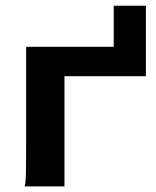

<svg xmlns="http://www.w3.org/2000/svg" viewBox="-20 -665 558 685"><path d="M210 0H68.4Q72.3 -20.5 72.8 -59.3Q73.2 -98.1 73.2 -148.4V-498H385.7V-644.5H500.5V-393.1H210Z"/></svg>

Font: Andika
Style: Bold
Weight: 700
Designer: Victor Gaultney, Annie Olsen, Julie Remington, Don Collingsworth, Eric Hays, Becca Hirsbrunner
Foundry: SIL International
Version: Version 6.101